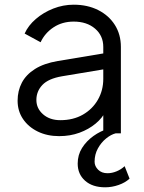

<svg xmlns="http://www.w3.org/2000/svg" viewBox="-20 -568 612 818"><path d="M55 -139Q55 -181 73 -215.5Q91 -250 129 -274Q167 -298 226 -308L436 -343V-275L244 -243Q186 -233 160.5 -206Q135 -179 135 -142Q135 -106 163.5 -81Q192 -56 237 -56Q292 -56 333 -79.5Q374 -103 397 -143Q420 -183 420 -232V-368Q420 -416 385 -446Q350 -476 294 -476Q245 -476 208 -451.5Q171 -427 153 -388L85 -425Q100 -459 132.5 -487Q165 -515 207 -531.5Q249 -548 294 -548Q353 -548 398.5 -525Q444 -502 469.5 -461.5Q495 -421 495 -368V0H420V-107L431 -96Q417 -66 387.5 -41.5Q358 -17 318.5 -2.5Q279 12 232 12Q181 12 141 -7.5Q101 -27 78 -61Q55 -95 55 -139ZM311 129Q311 92 329.5 62.5Q348 33 378 11.5Q408 -10 442 -20H473V0Q453 5 432 22Q411 39 397 64.5Q383 90 383 121Q383 140 398 155Q413 170 438 170Q457 170 476.5 162Q496 154 511 140L532 193Q514 210 485.5 220Q457 230 428 230Q374 230 342.5 202Q311 174 311 129Z"/></svg>

Font: Kosmopol Plus Jakarta Sans
Style: Regular
Weight: 400
Designer: Gumpita Rahayu
Foundry: Tokotype
Version: Version 2.006